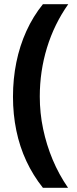

<svg xmlns="http://www.w3.org/2000/svg" viewBox="-20 -739 369 917"><path d="M42 -277Q42 -362 58 -441Q74 -520 106 -590.5Q138 -661 185 -719H306Q239 -624 204.5 -511.5Q170 -399 170 -278Q170 -199 186 -123Q202 -47 231.5 23.5Q261 94 305 158H185Q138 99 106 30.5Q74 -38 58 -115.5Q42 -193 42 -277Z"/></svg>

Font: Noto Sans Thai SemiCondensed
Style: Bold
Weight: 700
Width: 4
Designer: Monotype Design Team
Foundry: Monotype Imaging Inc.
Version: Version 2.001